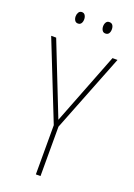

<svg xmlns="http://www.w3.org/2000/svg" viewBox="-166 -1043 704 1012"><g transform="rotate(20 186.0 -536.5)"><path d="M187 -404 344 -807H372L200 -370V-93H174V-369L0 -807H28ZM86 -948Q86 -960 92 -970Q98 -980 110 -980Q122 -980 128 -970.5Q134 -961 134 -948Q134 -934 128 -925Q122 -916 110 -916Q98 -916 92 -925.5Q86 -935 86 -948ZM240 -948Q240 -961 246 -970.5Q252 -980 264 -980Q277 -980 283 -971Q289 -962 289 -948Q289 -934 283 -925Q277 -916 264 -916Q252 -916 246 -925.5Q240 -935 240 -948Z"/></g></svg>

Font: Noto Sans Kannada UI Condensed Thin
Style: Regular
Weight: 100
Width: 3
Designer: Jelle Bosma - Monotype Design Team
Foundry: Monotype Imaging Inc.
Version: Version 2.005; ttfautohint (v1.8.4.7-5d5b)